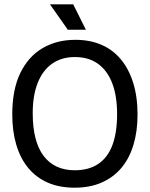

<svg xmlns="http://www.w3.org/2000/svg" viewBox="-20 -858 696 892"><path d="M327 14Q255 14 201 -10Q147 -34 110.5 -78.5Q74 -123 55.5 -186Q37 -249 37 -326Q37 -442 74.5 -519Q112 -596 178 -634.5Q244 -673 330 -673Q397 -673 450 -650.5Q503 -628 540.5 -583.5Q578 -539 598.5 -474Q619 -409 619 -326Q619 -248 600 -185Q581 -122 544 -78Q507 -34 452.5 -10Q398 14 327 14ZM327 -67Q394 -67 438 -97.5Q482 -128 503 -186Q524 -244 524 -327Q524 -412 501.5 -471Q479 -530 435.5 -561.5Q392 -593 328 -593Q266 -593 222 -562Q178 -531 155 -472.5Q132 -414 132 -332Q132 -267 144.5 -217.5Q157 -168 182 -134.5Q207 -101 243.5 -84Q280 -67 327 -67ZM295 -720 212 -838H320L379 -720Z"/></svg>

Font: Bricolage Grotesque 96pt
Style: Regular
Weight: 400
Version: Version 1.001;gftools[0.9.33.dev8+g029e19f]